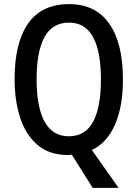

<svg xmlns="http://www.w3.org/2000/svg" viewBox="-20 -744 669 934"><path d="M578 -358Q578 -226 539.5 -138Q501 -50 427 -14L557 170H431L329 8Q325 9 320 9.5Q315 10 310 10Q220 10 162.5 -39Q105 -88 78 -171.5Q51 -255 51 -359Q51 -536 117 -630Q183 -724 316 -724Q444 -724 511 -629.5Q578 -535 578 -358ZM158 -358Q158 -223 197 -152Q236 -81 315 -81Q394 -81 432.5 -151Q471 -221 471 -358Q471 -494 432.5 -564Q394 -634 316 -634Q235 -634 196.5 -563.5Q158 -493 158 -358Z"/></svg>

Font: Noto Sans Lao Condensed Medium
Style: Regular
Weight: 500
Width: 3
Designer: Monotype Design Team
Foundry: Monotype Imaging Inc.
Version: Version 2.003; ttfautohint (v1.8.4.7-5d5b)